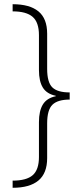

<svg xmlns="http://www.w3.org/2000/svg" viewBox="-20 -734 387 912"><path d="M40 124Q106 124 135.5 98Q165 72 165 12V-154Q165 -207 183.5 -237.5Q202 -268 245 -277V-279Q202 -288 183.5 -318Q165 -348 165 -401V-567Q165 -628 135 -654Q105 -680 40 -680V-714Q121 -714 162.5 -680Q204 -646 204 -574V-407Q204 -343 228.5 -319Q253 -295 311 -295V-261Q254 -261 229 -236.5Q204 -212 204 -148V17Q204 89 162.5 123.5Q121 158 40 158Z"/></svg>

Font: Noto Sans Arabic UI SmCn XLt
Style: Regular
Weight: 200
Width: 4
Designer: Monotype Design Team, Nadine Chahine and Nizar Qandah
Foundry: Monotype Imaging Inc.
Version: Version 2.010; ttfautohint (v1.8.4.7-5d5b)